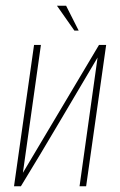

<svg xmlns="http://www.w3.org/2000/svg" viewBox="-20 -651 420 671"><path d="M29 0 99 -494H123L60 -47L326 -494H351L281 0H258L321 -450Q254 -337 188 -225Q122 -113 53 0ZM240 -544 179 -631H211L255 -544Z"/></svg>

Font: Alumni Sans Thin
Style: Italic
Weight: 100
Italic angle: -8°
Designer: Robert E. Leuschke
Foundry: Robert E. Leuschke
Version: Version 1.016